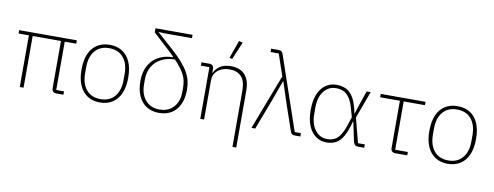

<svg xmlns="http://www.w3.org/2000/svg" viewBox="-73 -1151 4494 1745"><g transform="rotate(10 2173.5 -279.0)"><path d="M455 -477V-31H527V0H462Q441 0 430.5 -11Q420 -22 420 -42V-477H159V0H124V-477H29V-508H561V-477Z M864 12Q798 12 749.5 -19Q701 -50 675 -109Q649 -168 649 -254Q649 -341 675 -400Q701 -459 749.5 -489.5Q798 -520 864 -520Q931 -520 979.5 -489.5Q1028 -459 1054 -400Q1080 -341 1080 -254Q1080 -168 1054 -109Q1028 -50 979.5 -19Q931 12 864 12ZM864 -19Q948 -19 995 -74.5Q1042 -130 1042 -227V-281Q1042 -379 995 -434Q948 -489 864 -489Q781 -489 734 -434Q687 -379 687 -281V-227Q687 -130 734 -74.5Q781 -19 864 -19Z M1478 -492Q1396 -491 1341 -460.5Q1286 -430 1259 -380Q1232 -330 1232 -269V-220Q1232 -160 1253 -115Q1274 -70 1313.5 -44.5Q1353 -19 1409 -19Q1465 -19 1504.5 -43.5Q1544 -68 1565.5 -111.5Q1587 -155 1587 -212V-244Q1587 -281 1580.5 -314Q1574 -347 1554.5 -382Q1535 -417 1499 -459Q1463 -501 1405 -556L1246 -702V-740H1588V-709H1337L1279 -712V-711L1425 -581Q1486 -526 1525 -481Q1564 -436 1585.5 -397Q1607 -358 1616 -319.5Q1625 -281 1625 -238Q1625 -160 1599 -103.5Q1573 -47 1524.5 -17.5Q1476 12 1409 12Q1343 12 1294.5 -18.5Q1246 -49 1220 -107Q1194 -165 1194 -245Q1194 -328 1226 -386.5Q1258 -445 1315.5 -476.5Q1373 -508 1449 -508V-520Z M1825 0H1790V-477H1711V-508H1783Q1804 -508 1814.5 -497Q1825 -486 1825 -466V-419L1806 -430H1828Q1843 -467 1880.5 -493.5Q1918 -520 1983 -520Q2067 -520 2112 -470.5Q2157 -421 2157 -326V200H2122V-320Q2122 -407 2084 -448Q2046 -489 1976 -489Q1937 -489 1902.5 -475Q1868 -461 1846.5 -432.5Q1825 -404 1825 -361ZM2049 -749 1981 -587 1955 -593 2014 -758Z M2457 -510 2389 -709H2314V-740H2382Q2400 -740 2408.5 -733.5Q2417 -727 2423 -713L2656 -31H2713V0H2663Q2646 0 2636.5 -6.5Q2627 -13 2622 -27L2533 -286L2474 -467H2471L2406 -287L2297 0H2262Z M3303 -31V0H3247Q3227 0 3216.5 -9.5Q3206 -19 3200 -46L3164 -217H3161Q3138 -130 3110 -80Q3082 -30 3044.5 -9Q3007 12 2956 12Q2900 12 2856.5 -18.5Q2813 -49 2788.5 -108.5Q2764 -168 2764 -254Q2764 -341 2788.5 -400Q2813 -459 2856.5 -489.5Q2900 -520 2956 -520Q3008 -520 3048 -500Q3088 -480 3116 -430Q3144 -380 3161 -292H3164L3188 -369L3236 -508H3273L3181 -258L3240 -31ZM2956 -19Q2998 -19 3028.5 -36Q3059 -53 3082 -92.5Q3105 -132 3126 -199L3144 -254L3125 -319Q3108 -385 3084 -422Q3060 -459 3029 -474Q2998 -489 2956 -489Q2890 -489 2846 -434Q2802 -379 2802 -281V-227Q2802 -130 2846 -74.5Q2890 -19 2956 -19Z M3700 0H3590Q3569 0 3558.5 -11Q3548 -22 3548 -42V-477H3366V-508H3779V-477H3583V-31H3700Z M4074 12Q4008 12 3959.5 -19Q3911 -50 3885 -109Q3859 -168 3859 -254Q3859 -341 3885 -400Q3911 -459 3959.5 -489.5Q4008 -520 4074 -520Q4141 -520 4189.5 -489.5Q4238 -459 4264 -400Q4290 -341 4290 -254Q4290 -168 4264 -109Q4238 -50 4189.5 -19Q4141 12 4074 12ZM4074 -19Q4158 -19 4205 -74.5Q4252 -130 4252 -227V-281Q4252 -379 4205 -434Q4158 -489 4074 -489Q3991 -489 3944 -434Q3897 -379 3897 -281V-227Q3897 -130 3944 -74.5Q3991 -19 4074 -19Z"/></g></svg>

Font: IBM Plex Sans ExtraLight
Style: Regular
Weight: 250
Designer: Mike Abbink, Paul van der Laan, Pieter van Rosmalen
Foundry: Bold Monday
Version: Version 3.201